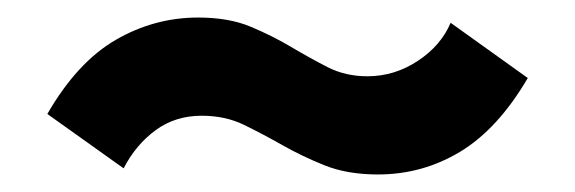

<svg xmlns="http://www.w3.org/2000/svg" viewBox="-20 -445 656 219"><path d="M34 -315Q68 -374 112 -399.5Q156 -425 206 -425Q241 -425 266 -414.5Q291 -404 312 -391.5Q333 -379 353.5 -368.5Q374 -358 399 -358Q430 -358 456.5 -375.5Q483 -393 494 -419L582 -356Q548 -298 505 -272Q462 -246 411 -246Q376 -246 350 -256.5Q324 -267 302 -279.5Q280 -292 258.5 -302.5Q237 -313 210 -313Q180 -313 157.5 -296.5Q135 -280 121 -253Z"/></svg>

Font: NT Somic Bold
Style: Regular
Weight: 700
Designer: Ravid Balaliev — lead type designer, mastering
Michael Voronin — secret advisor, marketing
Ivan Kovalenko — best boy
Foundry: NT Type
Version: Version 0.7